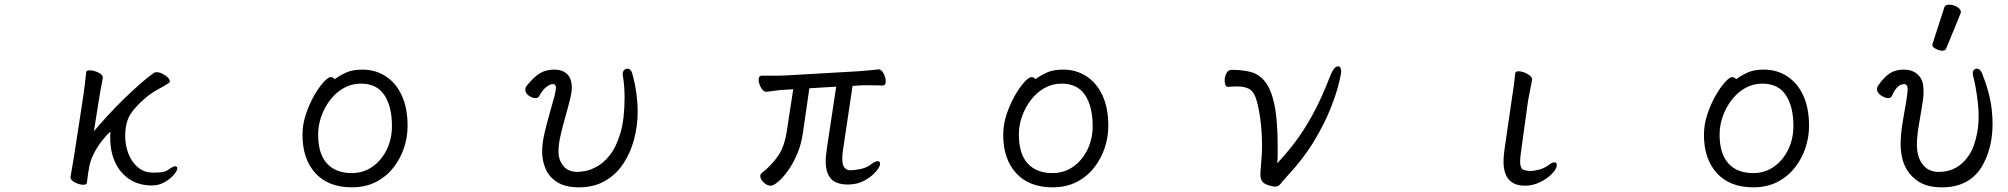

<svg xmlns="http://www.w3.org/2000/svg" viewBox="-20 -784 8598 822"><path d="M282 -27 297 -115 336 -369Q339 -389 343 -421.5Q347 -454 349 -475Q350 -483 364 -483Q380 -483 400 -474Q420 -465 420 -452V-449Q417 -435 412 -407Q407 -379 404 -360L382 -222Q409 -254 442 -290Q475 -326 510.5 -360.5Q546 -395 579.5 -424.5Q613 -454 639 -472Q644 -475 651 -475Q662 -475 675 -468.5Q688 -462 697.5 -453Q707 -444 707 -436Q707 -431 702 -428Q680 -414 656.5 -401.5Q633 -389 608 -369Q561 -330 538.5 -295Q516 -260 516 -202Q516 -163 529.5 -127Q543 -91 570 -68Q597 -45 635 -45Q652 -45 670 -46.5Q688 -48 700 -57Q704 -60 713.5 -66Q723 -72 730 -72Q739 -72 739 -63Q739 -53 724 -35.5Q709 -18 684.5 -4Q660 10 630 10Q576 10 536 -15.5Q496 -41 474 -87Q452 -133 452 -192Q452 -200 452 -207Q452 -214 453 -221Q437 -207 418 -183Q399 -159 384 -131Q369 -103 363 -75Q360 -61 357 -40.5Q354 -20 352 -1Q351 7 337 7Q321 7 301.5 -2.5Q282 -12 282 -25Z M1413 -445Q1433 -460 1461 -473Q1489 -486 1531 -486Q1588 -486 1632 -457Q1676 -428 1700.5 -374.5Q1725 -321 1725 -245Q1725 -197 1709.5 -150.5Q1694 -104 1663.5 -65.5Q1633 -27 1588.5 -4.5Q1544 18 1486 18Q1386 18 1330.5 -42.5Q1275 -103 1275 -207Q1275 -251 1289.5 -294.5Q1304 -338 1324.5 -374Q1345 -410 1365 -432Q1385 -454 1396 -454Q1406 -454 1413 -445ZM1486 -43Q1535 -43 1573.5 -69.5Q1612 -96 1635 -142Q1658 -188 1658 -245Q1658 -328 1625.5 -377Q1593 -426 1525 -426Q1485 -426 1451.5 -407Q1418 -388 1393.5 -356Q1369 -324 1355.5 -285.5Q1342 -247 1342 -208Q1342 -126 1379.5 -84.5Q1417 -43 1486 -43Z M2646 -468Q2646 -478 2652.5 -484Q2659 -490 2666 -490Q2680 -490 2686 -472Q2699 -426 2704.5 -385Q2710 -344 2710 -306Q2710 -245 2694.5 -187Q2679 -129 2648 -82.5Q2617 -36 2569.5 -9Q2522 18 2459 18Q2400 18 2365 -4.5Q2330 -27 2315.5 -62Q2301 -97 2301 -134Q2301 -170 2311 -213.5Q2321 -257 2333.5 -299.5Q2346 -342 2354 -373Q2360 -399 2360 -409Q2360 -424 2348 -424Q2334 -424 2318 -411Q2302 -398 2288 -372Q2283 -364 2272 -364Q2259 -364 2244 -374.5Q2229 -385 2229 -400Q2229 -410 2236 -418Q2265 -454 2291 -470Q2317 -486 2354 -486Q2388 -486 2408 -467Q2428 -448 2428 -409Q2428 -389 2422 -365Q2413 -328 2401 -286Q2389 -244 2380 -205Q2371 -166 2371 -135Q2371 -100 2391.5 -74Q2412 -48 2453 -48Q2461 -48 2483.5 -51.5Q2506 -55 2535 -70.5Q2564 -86 2591 -120Q2618 -154 2636 -214Q2654 -274 2654 -368Q2654 -392 2652 -416.5Q2650 -441 2646 -464Z M3560 -413 3445 -406 3418 -219Q3411 -167 3393 -125Q3375 -83 3353 -52.5Q3331 -22 3311 -5.5Q3291 11 3280 11Q3264 11 3249.5 -3Q3235 -17 3235 -30Q3235 -38 3242 -44Q3281 -74 3310 -115Q3339 -156 3349 -226L3376 -402L3345 -400Q3320 -399 3296.5 -395.5Q3273 -392 3262 -391H3261Q3248 -391 3238 -409Q3228 -427 3228 -442Q3228 -460 3241 -460H3282Q3296 -460 3312.5 -460Q3329 -460 3344 -461L3656 -479Q3679 -481 3703 -483Q3727 -485 3739 -487H3742Q3754 -487 3763 -469Q3772 -451 3772 -436Q3772 -418 3760 -418Q3752 -418 3734 -418.5Q3716 -419 3696 -419Q3686 -419 3676 -419Q3666 -419 3657 -418L3630 -416L3589 -141Q3586 -122 3586 -107Q3586 -76 3596 -65.5Q3606 -55 3619 -55Q3638 -55 3664.5 -60.5Q3691 -66 3710 -81Q3727 -94 3737 -94Q3748 -94 3748 -82Q3748 -71 3730 -49.5Q3712 -28 3681 -11Q3650 6 3611 6Q3560 6 3537.5 -19Q3515 -44 3515 -94Q3515 -106 3516.5 -119.5Q3518 -133 3520 -149Z M4413 -445Q4433 -460 4461 -473Q4489 -486 4531 -486Q4588 -486 4632 -457Q4676 -428 4700.5 -374.5Q4725 -321 4725 -245Q4725 -197 4709.5 -150.5Q4694 -104 4663.5 -65.5Q4633 -27 4588.5 -4.5Q4544 18 4486 18Q4386 18 4330.5 -42.5Q4275 -103 4275 -207Q4275 -251 4289.5 -294.5Q4304 -338 4324.5 -374Q4345 -410 4365 -432Q4385 -454 4396 -454Q4406 -454 4413 -445ZM4486 -43Q4535 -43 4573.5 -69.5Q4612 -96 4635 -142Q4658 -188 4658 -245Q4658 -328 4625.5 -377Q4593 -426 4525 -426Q4485 -426 4451.5 -407Q4418 -388 4393.5 -356Q4369 -324 4355.5 -285.5Q4342 -247 4342 -208Q4342 -126 4379.5 -84.5Q4417 -43 4486 -43Z M5237 -412Q5230 -412 5226.5 -420.5Q5223 -429 5223 -439Q5223 -455 5230.5 -470Q5238 -485 5253 -485Q5296 -485 5332 -476.5Q5368 -468 5394.5 -436.5Q5421 -405 5435.5 -339Q5450 -273 5450 -159Q5450 -140 5450 -121.5Q5450 -103 5448 -85Q5485 -124 5522 -172Q5559 -220 5597.5 -289Q5636 -358 5675 -459Q5691 -500 5709 -500Q5722 -500 5722 -476Q5722 -469 5712 -427Q5702 -385 5677 -321Q5652 -257 5606.5 -181Q5561 -105 5490 -29Q5470 -7 5461.5 4Q5453 15 5439 15Q5430 15 5410 9Q5389 2 5382.5 -9.5Q5376 -21 5376 -37Q5376 -44 5376.5 -52Q5377 -60 5378 -69Q5380 -92 5381.5 -114.5Q5383 -137 5383 -160Q5383 -221 5375.5 -275.5Q5368 -330 5357 -363Q5346 -394 5326.5 -404Q5307 -414 5278 -414Q5269 -414 5259 -413.5Q5249 -413 5238 -412Z M6453 -364Q6457 -387 6461 -417Q6465 -447 6467 -470Q6469 -479 6481 -479Q6492 -479 6505.5 -474Q6519 -469 6529 -461Q6539 -453 6539 -444V-441L6522 -353L6492 -135Q6490 -122 6489 -111.5Q6488 -101 6488 -93Q6488 -62 6502.5 -57Q6517 -52 6530 -52Q6548 -52 6570 -58Q6592 -64 6608 -76Q6625 -89 6635 -89Q6645 -89 6645 -78Q6645 -61 6624.5 -40Q6604 -19 6573 -4Q6542 11 6509 11Q6417 11 6417 -93Q6417 -104 6418 -117Q6419 -130 6421 -143Z M7413 -445Q7433 -460 7461 -473Q7489 -486 7531 -486Q7588 -486 7632 -457Q7676 -428 7700.5 -374.5Q7725 -321 7725 -245Q7725 -197 7709.5 -150.5Q7694 -104 7663.5 -65.5Q7633 -27 7588.5 -4.5Q7544 18 7486 18Q7386 18 7330.5 -42.5Q7275 -103 7275 -207Q7275 -251 7289.5 -294.5Q7304 -338 7324.5 -374Q7345 -410 7365 -432Q7385 -454 7396 -454Q7406 -454 7413 -445ZM7486 -43Q7535 -43 7573.5 -69.5Q7612 -96 7635 -142Q7658 -188 7658 -245Q7658 -328 7625.5 -377Q7593 -426 7525 -426Q7485 -426 7451.5 -407Q7418 -388 7393.5 -356Q7369 -324 7355.5 -285.5Q7342 -247 7342 -208Q7342 -126 7379.5 -84.5Q7417 -43 7486 -43Z M8304 -752Q8307 -764 8324.5 -764Q8342 -764 8358.5 -754.5Q8375 -745 8375 -732Q8375 -729 8374 -727L8312 -576Q8309 -567 8295.5 -567Q8282 -567 8267.5 -575Q8253 -583 8253 -589.5Q8253 -596 8254 -597ZM8426 -464V-468Q8425 -478 8430.5 -484Q8436 -490 8443 -490Q8457 -490 8465 -472Q8499 -387 8507 -316Q8523 -176 8469.5 -79Q8416 18 8294 18Q8235 18 8198 -4Q8129 -46 8119 -134Q8112 -189 8130.5 -289.5Q8149 -390 8147 -407Q8145 -424 8133 -424Q8101 -424 8079 -372Q8075 -364 8063 -364Q8051 -364 8034.5 -374.5Q8018 -385 8016.5 -397.5Q8015 -410 8021 -418Q8046 -454 8070.5 -470Q8095 -486 8130.5 -486Q8166 -486 8188 -467Q8210 -448 8213.5 -418.5Q8217 -389 8213 -358.5Q8209 -328 8196 -254.5Q8183 -181 8188 -140.5Q8193 -100 8216.5 -74Q8240 -48 8281 -48Q8362 -48 8410 -120Q8433 -154 8444.5 -214Q8456 -274 8447.5 -346Q8439 -418 8426 -464Z"/></svg>

Font: Moon Stars Kai T
Style: Regular
Weight: 400
Designer: GuiWonder
Version: Version 1.101